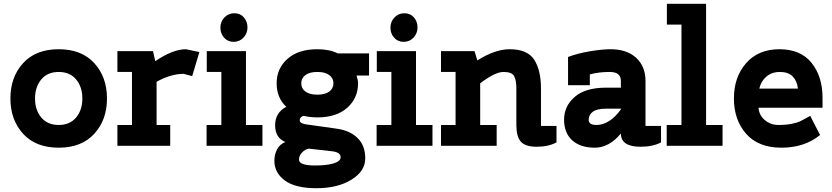

<svg xmlns="http://www.w3.org/2000/svg" viewBox="-20 -770 4394 1014"><path d="M102 -63.5Q35 -137 35 -250Q35 -363 102 -436.5Q169 -510 290 -510Q411 -510 478 -436.5Q545 -363 545 -250Q545 -137 478 -63.5Q411 10 290 10Q169 10 102 -63.5ZM198 -350.5Q165 -311 165 -250Q165 -189 198 -149.5Q231 -110 290 -110Q349 -110 382 -149.5Q415 -189 415 -250Q415 -311 382 -350.5Q349 -390 290 -390Q231 -390 198 -350.5Z M807 -110H879V0H600V-110H677V-390H600V-500H788L800 -447Q893 -510 962 -510L1033 -495L995 -368L950 -380Q882 -380 807 -338Z M1072 -390V-500H1279V-110H1366V0H1071V-110H1149V-390ZM1214 -549Q1183 -549 1163.5 -571Q1144 -593 1144 -624Q1144 -655 1165 -677.5Q1186 -700 1217.5 -700Q1249 -700 1268 -678Q1287 -656 1287 -625Q1287 -594 1266 -571.5Q1245 -549 1214 -549Z M1492 -206Q1441 -253 1441 -330.5Q1441 -408 1498 -459Q1555 -510 1656 -510Q1720 -510 1764 -488H1929V-371H1863Q1871 -347 1871 -330Q1871 -252 1814 -201Q1757 -150 1656 -150Q1619 -150 1584 -158Q1576 -157 1569.5 -150.5Q1563 -144 1563 -135Q1563 -126 1570 -122Q1581 -114 1613 -111L1761 -90Q1829 -80 1869 -40.5Q1909 -1 1909 66.5Q1909 134 1836 179Q1763 224 1651 224Q1539 224 1484 183Q1429 142 1429 79Q1429 47 1443 19.5Q1457 -8 1487 -20Q1433 -42 1433 -108.5Q1433 -175 1492 -206ZM1593 -373.5Q1571 -357 1571 -330Q1571 -303 1593 -286.5Q1615 -270 1656 -270Q1697 -270 1719 -286.5Q1741 -303 1741 -330Q1741 -357 1719 -373.5Q1697 -390 1656 -390Q1615 -390 1593 -373.5ZM1559 73Q1559 104 1645 104Q1704 104 1741.5 93Q1779 82 1779 60Q1779 34 1734 29L1611 15Q1590 19 1574.5 36Q1559 53 1559 73Z M1970 -390V-500H2177V-110H2264V0H1969V-110H2047V-390ZM2112 -549Q2081 -549 2061.5 -571Q2042 -593 2042 -624Q2042 -655 2063 -677.5Q2084 -700 2115.5 -700Q2147 -700 2166 -678Q2185 -656 2185 -625Q2185 -594 2164 -571.5Q2143 -549 2112 -549Z M2516 -110H2603V0H2309V-110H2386V-390H2309V-500H2486L2501 -451Q2595 -510 2671 -510Q2765 -510 2801 -455Q2837 -400 2837 -303V-105H2919V-18Q2876 5 2815 5Q2754 5 2730.5 -22Q2707 -49 2707 -110V-303Q2707 -347 2695 -368.5Q2683 -390 2639 -390Q2595 -390 2516 -330Z M3180 -307H3259V-343Q3259 -390 3200 -390Q3141 -390 3095 -377V-320H2980V-469Q3029 -488 3094.5 -499Q3160 -510 3204 -510Q3291 -510 3340 -464.5Q3389 -419 3389 -343V-105H3471V-18Q3428 5 3363 5Q3259 5 3259 -65Q3197 10 3121 10Q3045 10 3002 -29Q2959 -68 2959 -138.5Q2959 -209 3015 -258Q3071 -307 3180 -307ZM3130 -110Q3199 -110 3259 -192V-196H3179Q3133 -196 3111 -180Q3089 -164 3089 -137Q3089 -110 3130 -110Z M3502 -640V-750H3709V-110H3796V0H3501V-110H3579V-640Z M4324 -254V-201H3986Q3989 -161 4019.5 -135.5Q4050 -110 4091 -110Q4132 -110 4160.5 -116Q4189 -122 4200.5 -127Q4212 -132 4235 -145L4259 -158L4311 -57Q4229 10 4107 10Q3985 10 3920.5 -63.5Q3856 -137 3856 -250Q3856 -363 3920.5 -436.5Q3985 -510 4096.5 -510Q4208 -510 4266 -438Q4324 -366 4324 -254ZM3990 -302H4194Q4190 -342 4166.5 -366Q4143 -390 4099.5 -390Q4056 -390 4027.5 -365.5Q3999 -341 3990 -302Z"/></svg>

Font: Cherry Swash
Style: Bold
Weight: 700
Designer: Kasatkina Nataliya
Foundry: Nataliya Kasatkina
Version: Version 1.001